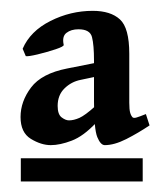

<svg xmlns="http://www.w3.org/2000/svg" viewBox="-20 -607 304 356"><path d="M257.3 -374.5Q236.3 -360.4 214.1 -349.1Q191.9 -337.9 174.3 -337.9Q166.5 -337.9 160.4 -352.8Q154.3 -367.7 154.3 -418.5V-494.6Q154.3 -523.4 150.6 -538.1Q147 -552.7 125.5 -552.7Q111.8 -552.7 103.3 -546.1Q94.7 -539.6 98.1 -523.9Q99.1 -521 83 -515.6Q66.9 -510.3 49.6 -506.1Q32.2 -502 27.8 -502.9L22 -516.6Q36.1 -549.3 73.5 -568.1Q110.8 -586.9 151.9 -586.9Q185.1 -586.9 202.4 -571Q219.7 -555.2 219.7 -507.3V-416.5Q219.7 -403.8 221.4 -397.9Q223.1 -392.1 226.1 -389.2Q228.5 -387.7 233.4 -389.2Q238.3 -390.6 250.5 -395.5ZM129.9 -459Q112.3 -455.6 99.6 -443.1Q86.9 -430.7 86.9 -410.6Q86.9 -395 94.2 -389.4Q101.6 -383.8 107.9 -383.8Q116.7 -383.8 127.2 -388.4Q137.7 -393.1 156.2 -409.7L158.2 -379.4Q134.8 -354.5 113 -346.2Q91.3 -337.9 74.2 -337.9Q56.2 -337.9 37.1 -349.6Q18.1 -361.3 18.1 -390.1Q18.1 -418.9 37.6 -444.8Q57.1 -470.7 104.5 -480L183.1 -495.6V-470.2ZM18.6 -270.5V-313.5H244.6V-270.5Z"/></svg>

Font: Namdhinggo ExtraBold
Style: Regular
Weight: 800
Designer: Victor Gaultney
Foundry: SIL International
Version: Version 3.001